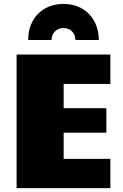

<svg xmlns="http://www.w3.org/2000/svg" viewBox="-20 -968 635 988"><path d="M368.2 -762.2Q368.2 -775.4 363.5 -786.9Q358.9 -798.3 350.6 -806.4Q342.3 -814.5 331.1 -819.1Q319.8 -823.7 306.6 -823.7Q293.5 -823.7 282.2 -819.1Q271 -814.5 262.7 -806.4Q254.4 -798.3 249.8 -786.9Q245.1 -775.4 245.1 -762.2H125Q125 -804.7 138.4 -838.9Q151.9 -873 176 -897.2Q200.2 -921.4 233.4 -934.6Q266.6 -947.8 306.6 -947.8Q347.7 -947.8 381.1 -934.1Q414.6 -920.4 438.2 -895.8Q461.9 -871.1 475.1 -837.2Q488.3 -803.2 488.3 -762.2ZM65.4 -687.5H547.9V-536.1H307.6V-411.1H527.3V-285.2H307.6V-150.4H547.9V0H65.4Z"/></svg>

Font: Paytone One
Style: Regular
Weight: 400
Designer: vernon adams
Foundry: vernon adams
Version: 1.000